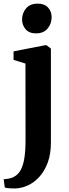

<svg xmlns="http://www.w3.org/2000/svg" viewBox="-46 -794 379 1056"><path d="M38 242.5Q26.5 242.5 14.5 242Q2.5 241.5 -6.8 240.2Q-16 239 -19.5 237.5L-26 191.5Q-17.5 191.5 -2.2 189.2Q13 187 28.5 179.5Q52.5 168 67 142.5Q81.5 117 88 75.8Q94.5 34.5 94.5 -24.5L94 -444.5L28.5 -464.5V-511.5L200.5 -545H210.5L234 -526.5V-10Q234 52.5 216.8 99.5Q199.5 146.5 171 178Q142.5 209.5 107.8 225.5Q73 241.5 38 242.5ZM151.5 -610.5Q114.5 -610.5 95 -633.2Q75.5 -656 75.5 -686.5Q75.5 -723 97.8 -748.5Q120 -774 161 -774H162Q199 -774 218.5 -752.2Q238 -730.5 238 -699.5Q238 -663.5 215.8 -637Q193.5 -610.5 152.5 -610.5Z"/></svg>

Font: Merriweather 72pt
Style: Bold
Weight: 700
Version: Version 2.100